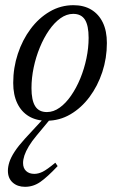

<svg xmlns="http://www.w3.org/2000/svg" viewBox="-20 -456 464 741"><path d="M263.5 -436Q303.5 -436 332.2 -418.8Q361 -401.5 376.8 -369Q392.5 -336.5 392.5 -290Q392.5 -231.5 374.8 -177.8Q357 -124 325.5 -81.8Q294 -39.5 251.8 -14.8Q209.5 10 160 10Q120.5 10 91.5 -7.2Q62.5 -24.5 46.8 -57.2Q31 -90 31 -136Q31 -194.5 48.8 -248.2Q66.5 -302 98 -344.2Q129.5 -386.5 171.8 -411.2Q214 -436 263.5 -436ZM161 -23.5Q186.5 -23.5 210.2 -40.5Q234 -57.5 254.2 -86.8Q274.5 -116 289.8 -153Q305 -190 313.5 -230.5Q322 -271 322 -310Q322 -357.5 307.8 -380Q293.5 -402.5 262.5 -402.5Q237 -402.5 213.2 -385.5Q189.5 -368.5 169.2 -339.2Q149 -310 133.8 -273Q118.5 -236 110 -195.5Q101.5 -155 101.5 -116Q101.5 -69 115.8 -46.2Q130 -23.5 161 -23.5ZM120.5 68Q102.5 89.5 91 108.8Q79.5 128 74.2 144Q69 160 69 173Q69 193 80.8 204Q92.5 215 112.5 215Q128 215 144.8 206.8Q161.5 198.5 193.5 172L202.5 185Q162.5 227.5 135.5 246.2Q108.5 265 76.5 265Q47.5 265 29 248.5Q10.5 232 10.5 203Q10.5 187.5 16.2 169.5Q22 151.5 36.5 129.2Q51 107 76 79.5L149.5 0H177Z"/></svg>

Font: Newsreader Text
Style: Italic
Weight: 400
Italic angle: -17°
Designer: Hugues Gentile
Foundry: Production Type
Version: Version 1.001